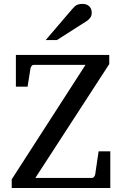

<svg xmlns="http://www.w3.org/2000/svg" viewBox="-20 -948 615 968"><path d="M39.1 0V-43.9L411.1 -621.1H150.9Q144 -621.1 139.9 -616.2Q135.7 -611.3 133.8 -604L119.1 -511.2H60.1V-670.9H530.8V-625L158.2 -50.8H442.9Q449.7 -50.8 454.1 -56.2Q458.5 -61.5 460 -68.8L477.1 -185.1H536.1V0ZM442.4 -883.3Q442.4 -869.6 435.8 -859.9Q429.2 -850.1 419.4 -843.3L267.1 -746.1H210.4L343.3 -901.4Q349.1 -907.7 354 -912.8Q358.9 -918 364.7 -921.4Q370.6 -924.8 378.2 -926.5Q385.7 -928.2 396.5 -928.2Q409.7 -928.2 418.5 -924.1Q427.2 -919.9 432.6 -913.6Q438 -907.2 440.2 -899.2Q442.4 -891.1 442.4 -883.3Z"/></svg>

Font: Charis SIL APac
Style: Regular
Weight: 400
Foundry: SIL International
Version: Version 5.000